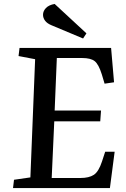

<svg xmlns="http://www.w3.org/2000/svg" viewBox="-20 -953 640 973"><path d="M158 -653 74 -669 79 -710H543L558 -536L510 -529L496 -576Q480 -627 460 -643Q440 -659 396 -659H268L257 -393H492L488 -338H255L242 -51H388Q431 -51 455.5 -67Q480 -83 497 -135L513 -184H561L537 0H46L51 -42L134 -54ZM418 -784 401 -758 241 -825Q219 -834 208.5 -848Q198 -862 198 -878Q198 -897 213 -912.5Q228 -928 257 -933Z"/></svg>

Font: Literata 36pt Medium
Style: Italic
Weight: 500
Italic angle: -2°
Designer: Latin by Veronika Burian and Jose Scaglione. Greek by Irene Vlachou. Cyrillic by Vera Evstafieva
Foundry: TypeTogether
Version: Version 3.002